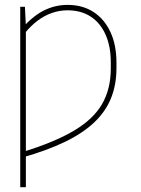

<svg xmlns="http://www.w3.org/2000/svg" viewBox="-20 -574 587 797"><path d="M87.4 -464.8V203.1H64V-545.9H83.5ZM81.5 -434.6 70.8 -455.1Q91.8 -480 114 -498.5Q136.2 -517.1 159.9 -529.3Q183.6 -541.5 208.7 -547.6Q233.9 -553.7 260.3 -553.7Q322.8 -553.7 368.2 -524.2Q413.6 -494.6 438.5 -440.9Q463.4 -387.2 463.4 -313.5V-291Q463.4 -222.2 440.9 -166.5Q418.5 -110.8 371.1 -65.9Q323.7 -21 249.5 14.9Q175.3 50.8 71.8 80.1V57.6Q205.6 16.6 286.4 -31.2Q367.2 -79.1 403.6 -141.8Q439.9 -204.6 439.9 -290V-314.5Q439.9 -381.8 418.2 -430.4Q396.5 -479 356.4 -505.1Q316.4 -531.2 260.3 -531.2Q227.5 -531.2 196.3 -520.5Q165 -509.8 136.5 -488.5Q107.9 -467.3 81.5 -434.6Z"/></svg>

Font: Inter 17pt Thin
Style: Regular
Weight: 250
Version: Version 4.001;git-66647c0bb